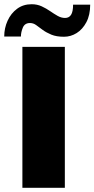

<svg xmlns="http://www.w3.org/2000/svg" viewBox="-41 -889 447 909"><path d="M65 0V-667H266V0ZM58 -716H-21Q-21 -756 -5 -791Q11 -826 40 -847.5Q69 -869 109 -869Q135 -869 156.5 -859Q178 -849 196 -836.5Q214 -824 231.5 -814Q249 -804 267 -804Q286 -804 295.5 -819Q305 -834 305 -867H386Q386 -818 368 -784Q350 -750 322 -732.5Q294 -715 262 -715Q226 -715 202 -725Q178 -735 161 -747.5Q144 -760 130.5 -770Q117 -780 101 -780Q76 -780 67 -758Q58 -736 58 -716Z"/></svg>

Font: Maven Pro Black
Style: Regular
Weight: 900
Designer: Joe Prince
Foundry: Joe Prince
Version: Version 2.103